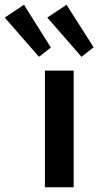

<svg xmlns="http://www.w3.org/2000/svg" viewBox="-117 -788 414 808"><path d="M193 -491V0H72V-491ZM163 -768 277 -589 226 -549 82 -714ZM-16 -768 97 -588 47 -549 -97 -714Z"/></svg>

Font: Exo 2 SemiBold
Style: Regular
Weight: 600
Designer: Natanael Gama
Foundry: Natanael Gama
Version: Version 2.010